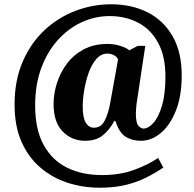

<svg xmlns="http://www.w3.org/2000/svg" viewBox="-20 -734 905 896"><path d="M445 142Q367 142 296 119Q225 96 169 48.5Q113 1 80.5 -72Q48 -145 48 -246Q48 -359 86 -446.5Q124 -534 188 -593.5Q252 -653 332.5 -683.5Q413 -714 498 -714Q595 -714 669.5 -676Q744 -638 786 -564Q828 -490 828 -383Q828 -286 801 -218Q774 -150 730.5 -113.5Q687 -77 638 -77Q596 -77 566 -96Q536 -115 519 -169H513Q493 -130 461 -103.5Q429 -77 377 -77Q315 -77 272.5 -120.5Q230 -164 230 -248Q230 -296 245.5 -345.5Q261 -395 292 -436.5Q323 -478 370.5 -503.5Q418 -529 482 -529Q513 -529 542.5 -519.5Q572 -510 583 -499L623 -520H658L621 -274Q617 -253 615.5 -232Q614 -211 614 -204Q614 -159 626.5 -146.5Q639 -134 649 -134Q672 -134 696 -160.5Q720 -187 736 -241Q752 -295 752 -377Q752 -471 718 -534Q684 -597 625 -628Q566 -659 491 -659Q425 -659 363 -631Q301 -603 251.5 -549Q202 -495 173 -417.5Q144 -340 144 -242Q144 -130 183.5 -58Q223 14 293 48.5Q363 83 456 83Q540 83 606.5 58.5Q673 34 718 3L742 48Q705 73 662.5 94.5Q620 116 567 129Q514 142 445 142ZM418 -138Q452 -138 468.5 -171Q485 -204 493 -246L531 -457Q525 -470 510.5 -477Q496 -484 482 -484Q452 -484 430 -459Q408 -434 394 -395Q380 -356 373 -313.5Q366 -271 366 -237Q366 -184 380.5 -161Q395 -138 418 -138Z"/></svg>

Font: Noto Serif Lao SemiCondensed Black
Style: Regular
Weight: 900
Width: 4
Designer: Monotype Design Team
Foundry: Monotype Imaging Inc.
Version: Version 2.003; ttfautohint (v1.8.4.7-5d5b)